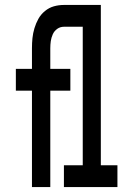

<svg xmlns="http://www.w3.org/2000/svg" viewBox="-20 -755 540 775"><path d="M109 0V-389H44V-477H109V-560Q109 -581 111 -601Q113 -621 119 -641Q125 -661 135 -679Q145 -697 161.5 -710.5Q178 -724 197.5 -729.5Q217 -735 238 -735H320V-647H238Q223 -647 211 -638.5Q199 -630 193 -616.5Q187 -603 185 -589Q183 -575 183 -560V-477H264V-389H183V0ZM238 0V-88H314V-647H247V-735H387V-88H454V0Z"/></svg>

Font: Iosevka Term Curly Semibold
Style: Regular
Weight: 600
Designer: Belleve Invis
Foundry: Belleve Invis
Version: Version 32.3.0